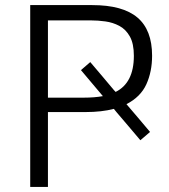

<svg xmlns="http://www.w3.org/2000/svg" viewBox="-20 -733 662 753"><path d="M98.5 0V-713H341.5Q461.5 -713 519 -664.2Q576.5 -615.5 576.5 -514.5Q576.5 -452 554 -402.5Q531.5 -353 476 -324.5Q496 -301 519.5 -273.5Q542.5 -246 568.5 -215.5L530.5 -183Q504.5 -214 481 -241.5Q457.5 -269 437.5 -292.5L426.5 -306Q378.5 -293.5 315.5 -293.5H168V0ZM337 -653H168V-350H307.5Q351 -350 383.5 -356Q364.5 -378.5 343 -404Q321.5 -429.5 297.5 -458L334 -489.5Q360 -459 383 -431.8Q406 -404.5 426.5 -380L433.5 -372.5Q505 -408 505 -514Q505 -562 489.2 -590Q473.5 -618 448 -631.5Q422.5 -645 393.2 -649Q364 -653 337 -653Z"/></svg>

Font: Heraclito Light
Style: Regular
Weight: 300
Designer: Kostas Bartsokas (font) & Cristiano Sobral (main changes)
Foundry: Kostas Bartsokas (font) & Cristiano Sobral (main changes)
Version: Version 1.00;July 8, 2020;FontCreator 13.0.0.2655 64-bit